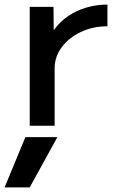

<svg xmlns="http://www.w3.org/2000/svg" viewBox="-53 -550 509 840"><path d="M77 270H-33L58 50H198ZM77 0V-520H181L182 -420H184Q209 -455 245 -479.5Q281 -504 325 -517Q369 -530 417 -530V-435Q353 -435 300.5 -410Q248 -385 217 -343.5Q186 -302 186 -250V0Z"/></svg>

Font: M PLUS 2 Medium
Style: Regular
Weight: 500
Designer: Coji Morishita
Foundry: UNDERFOREST DESIGN
Version: Version 1.001